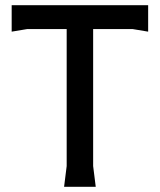

<svg xmlns="http://www.w3.org/2000/svg" viewBox="-20 -720 616 740"><path d="M227 0 237 -80V-658H339V-80L349 0ZM25 -598V-700H551V-598L491 -608H85Z"/></svg>

Font: AR One Sans Medium
Style: Regular
Weight: 500
Designer: Niteesh Yadav
Foundry: Niteesh Yadav
Version: Version 1.001;gftools[0.9.33]